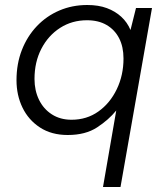

<svg xmlns="http://www.w3.org/2000/svg" viewBox="-20 -528 655 768"><path d="M392 220 445 -86Q415 -49 368.5 -18.5Q322 12 251 12Q186 12 140 -18Q94 -48 70 -97.5Q46 -147 46 -207Q46 -273 67.5 -328Q89 -383 127.5 -423.5Q166 -464 217.5 -486Q269 -508 329 -508Q374 -508 407.5 -495.5Q441 -483 465 -461Q489 -439 502 -408L524 -496H588L462 220ZM266 -49Q327 -49 373.5 -82Q420 -115 447 -171Q474 -227 474 -294Q474 -341 456.5 -375Q439 -409 406.5 -428Q374 -447 328 -447Q268 -447 220.5 -416.5Q173 -386 145.5 -333Q118 -280 118 -212Q118 -166 136 -129Q154 -92 187.5 -70.5Q221 -49 266 -49Z"/></svg>

Font: DM Sans 24pt Light
Style: Italic
Weight: 300
Italic angle: -10°
Designer: Colophon Foundry, Jonny Pinhorn
Foundry: Colophon Foundry
Version: Version 4.004;gftools[0.9.30]